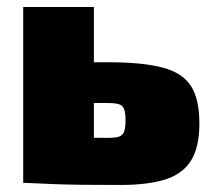

<svg xmlns="http://www.w3.org/2000/svg" viewBox="-20 -520 603 546"><path d="M286 -343Q385 -343 442 -328Q499 -313 523 -275.5Q547 -238 547 -169Q547 -101 523 -63Q499 -25 449.5 -9.5Q400 6 322 6Q261 6 215 5.5Q169 5 130.5 3.5Q92 2 52 0L65 -131Q85 -130 145.5 -129Q206 -128 286 -128Q308 -128 318.5 -131.5Q329 -135 333 -146Q337 -157 337 -177Q337 -199 333 -209.5Q329 -220 318.5 -223.5Q308 -227 286 -227H64V-343ZM247 -500V0H46V-500Z"/></svg>

Font: Exo 2 Black
Style: Regular
Weight: 900
Designer: Natanael Gama
Foundry: Natanael Gama
Version: Version 2.010